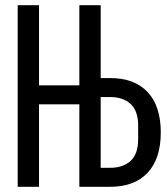

<svg xmlns="http://www.w3.org/2000/svg" viewBox="-20 -718 640 738"><path d="M285 -317H130V0H48V-698H130V-390H285V-698H367V-418H403Q497 -418 547.5 -364Q598 -310 598 -209Q598 -108 547.5 -54Q497 0 403 0H285ZM403 -73Q453 -73 482 -99.5Q511 -126 511 -183V-235Q511 -292 482 -318.5Q453 -345 403 -345H367V-73Z"/></svg>

Font: IBM Plex Mono
Style: Regular
Weight: 400
Monospace: yes
Designer: Mike Abbink, Paul van der Laan, Pieter van Rosmalen
Foundry: Bold Monday
Version: Version 2.3